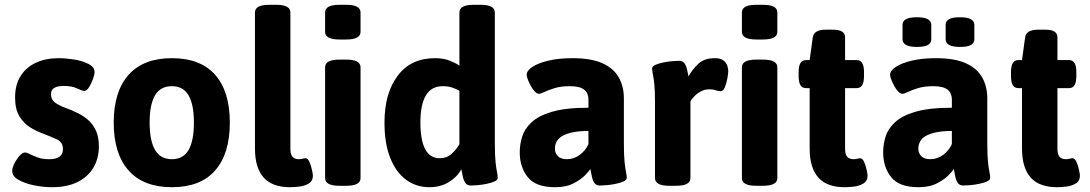

<svg xmlns="http://www.w3.org/2000/svg" viewBox="-20 -774 4554 802"><path d="M225 -531Q254 -531 289 -525.5Q324 -520 349.5 -507Q375 -494 375 -473Q375 -462 368 -443Q361 -424 351.5 -409Q342 -394 332 -394Q324 -394 302.5 -404.5Q281 -415 246 -415Q221 -415 207 -407Q193 -399 193 -380Q193 -358 210 -345.5Q227 -333 253.5 -323.5Q280 -314 306 -301Q328 -290 348 -273Q368 -256 380.5 -229Q393 -202 393 -163Q393 -112 370 -73.5Q347 -35 303.5 -13.5Q260 8 197 8Q160 8 121.5 0Q83 -8 57 -23Q31 -38 31 -60Q31 -73 40 -91Q49 -109 61.5 -123Q74 -137 84 -137Q92 -137 105.5 -130Q119 -123 138.5 -116Q158 -109 185 -109Q243 -109 243 -151Q243 -180 217 -192Q191 -204 157 -217Q132 -226 106 -242Q80 -258 61.5 -287.5Q43 -317 43 -367Q43 -419 65.5 -455.5Q88 -492 129 -511.5Q170 -531 225 -531Z M698 -531Q817 -531 878.5 -461.7Q940 -392.3 940 -261.7Q940 -132 878.7 -62Q817.4 8 698 8Q579 8 517 -62Q455 -132 455 -262Q455 -391.5 517 -461.3Q579 -531 698 -531ZM698 -414Q649.9 -414 627.4 -375.5Q605 -337 605 -261.6Q605 -187 627.5 -148Q650 -109 698 -109Q746 -109 768 -148Q790 -187 790 -262Q790 -337 767.8 -375.5Q745.6 -414 698 -414Z M1133 -754Q1193 -754 1193 -722V-152Q1193 -130 1201.5 -119.5Q1210 -109 1229 -109Q1236 -109 1244 -111Q1252 -113 1256 -113Q1266 -113 1273 -96.5Q1280 -80 1283.5 -62.5Q1287 -45 1287 -41Q1287 -18 1269.5 -7.5Q1252 3 1229 5.5Q1206 8 1191 8Q1156 8 1128.5 -1.5Q1101 -11 1082.5 -31Q1064 -51 1054.5 -81.5Q1045 -112 1045 -154V-722Q1045 -754 1105 -754Z M1426 -525Q1486 -525 1486 -493V-30Q1486 2 1426 2H1398Q1338 2 1338 -30V-493Q1338 -525 1398 -525ZM1426 -754Q1486 -754 1486 -722V-641Q1486 -609 1426 -609H1398Q1338 -609 1338 -641V-722Q1338 -754 1398 -754Z M1987 -754Q2047 -754 2047 -722V-176Q2047 -124 2050 -96.5Q2053 -69 2056 -55.5Q2059 -42 2059 -31Q2059 -22 2045.5 -16Q2032 -10 2012.5 -6Q1993 -2 1974.5 -0.5Q1956 1 1947 1Q1931 1 1923.5 -10.5Q1916 -22 1913 -38Q1910 -54 1907 -67Q1890 -35 1855 -13.5Q1820 8 1773 8Q1719 8 1676.5 -23Q1634 -54 1610 -114.5Q1586 -175 1586 -262Q1586 -384 1641 -457.5Q1696 -531 1797 -531Q1832 -531 1857.5 -521Q1883 -511 1899 -500V-722Q1899 -754 1959 -754ZM1829 -414Q1782 -414 1759 -375.5Q1736 -337 1736 -262Q1736 -189 1756 -151Q1776 -113 1817 -113Q1846 -113 1866 -131Q1886 -149 1899 -172V-395Q1887 -402 1869.5 -408Q1852 -414 1829 -414Z M2371 -531Q2450 -531 2497 -509.5Q2544 -488 2565 -450Q2586 -412 2586 -364V-176Q2586 -124 2589 -96.5Q2592 -69 2595 -55.5Q2598 -42 2598 -31Q2598 -22 2584.5 -16Q2571 -10 2551.5 -6Q2532 -2 2513.5 -0.5Q2495 1 2486 1Q2470 1 2462.5 -10.5Q2455 -22 2452 -38Q2449 -54 2446 -68Q2443 -62 2425.5 -43.5Q2408 -25 2376.5 -8.5Q2345 8 2299 8Q2218 8 2184.5 -34Q2151 -76 2151 -138Q2151 -169 2160.5 -201.5Q2170 -234 2199 -262Q2228 -290 2285.5 -307Q2343 -324 2438 -324V-357Q2438 -386 2419.5 -400Q2401 -414 2360 -414Q2323 -414 2297 -406Q2271 -398 2254.5 -390Q2238 -382 2232 -382Q2221 -382 2209 -397.5Q2197 -413 2188.5 -432.5Q2180 -452 2180 -462Q2180 -479 2204.5 -495Q2229 -511 2272 -521Q2315 -531 2371 -531ZM2438 -227Q2402 -227 2376 -222Q2350 -217 2332.5 -208Q2315 -199 2306.5 -185Q2298 -171 2298 -153Q2298 -134 2310.5 -121.5Q2323 -109 2348 -109Q2377 -109 2401.5 -127Q2426 -145 2438 -172Z M2965 -531Q2990 -531 3002 -521.5Q3014 -512 3018 -499.5Q3022 -487 3022 -477Q3022 -468 3018.5 -447.5Q3015 -427 3008 -410Q3001 -393 2991 -393Q2980 -393 2969.5 -397Q2959 -401 2944 -401Q2924 -401 2908 -392.5Q2892 -384 2881 -372.5Q2870 -361 2864 -351V-30Q2864 2 2804 2H2776Q2716 2 2716 -30V-347Q2716 -397 2713 -424Q2710 -451 2707 -464.5Q2704 -478 2704 -488Q2704 -497 2717.5 -503Q2731 -509 2750.5 -513Q2770 -517 2788.5 -518.5Q2807 -520 2816 -520Q2832 -520 2839.5 -509Q2847 -498 2850 -483Q2853 -468 2856 -455Q2872 -484 2897 -507.5Q2922 -531 2965 -531Z M3167 -525Q3227 -525 3227 -493V-30Q3227 2 3167 2H3139Q3079 2 3079 -30V-493Q3079 -525 3139 -525ZM3167 -754Q3227 -754 3227 -722V-641Q3227 -609 3167 -609H3139Q3079 -609 3079 -641V-722Q3079 -754 3139 -754Z M3460 -650Q3510 -650 3510 -618V-523H3559Q3589 -523 3589 -473V-456Q3589 -406 3559 -406H3510V-152Q3510 -130 3518.5 -119.5Q3527 -109 3546 -109Q3553 -109 3561 -111Q3569 -113 3573 -113Q3583 -113 3590 -96.5Q3597 -80 3600.5 -62.5Q3604 -45 3604 -41Q3604 -18 3586.5 -7.5Q3569 3 3546 5.5Q3523 8 3508 8Q3473 8 3445.5 -1.5Q3418 -11 3399.5 -31Q3381 -51 3371.5 -81.5Q3362 -112 3362 -154V-406H3346Q3316 -406 3316 -456V-473Q3316 -523 3346 -523H3362L3375 -618Q3380 -650 3429 -650Z M3889 -531Q3968 -531 4015 -509.5Q4062 -488 4083 -450Q4104 -412 4104 -364V-176Q4104 -124 4107 -96.5Q4110 -69 4113 -55.5Q4116 -42 4116 -31Q4116 -22 4102.5 -16Q4089 -10 4069.5 -6Q4050 -2 4031.5 -0.5Q4013 1 4004 1Q3988 1 3980.5 -10.5Q3973 -22 3970 -38Q3967 -54 3964 -68Q3961 -62 3943.5 -43.5Q3926 -25 3894.5 -8.5Q3863 8 3817 8Q3736 8 3702.5 -34Q3669 -76 3669 -138Q3669 -169 3678.5 -201.5Q3688 -234 3717 -262Q3746 -290 3803.5 -307Q3861 -324 3956 -324V-357Q3956 -386 3937.5 -400Q3919 -414 3878 -414Q3841 -414 3815 -406Q3789 -398 3772.5 -390Q3756 -382 3750 -382Q3739 -382 3727 -397.5Q3715 -413 3706.5 -432.5Q3698 -452 3698 -462Q3698 -479 3722.5 -495Q3747 -511 3790 -521Q3833 -531 3889 -531ZM3956 -227Q3920 -227 3894 -222Q3868 -217 3850.5 -208Q3833 -199 3824.5 -185Q3816 -171 3816 -153Q3816 -134 3828.5 -121.5Q3841 -109 3866 -109Q3895 -109 3919.5 -127Q3944 -145 3956 -172ZM3990 -702Q4050 -702 4050 -670V-610Q4050 -594 4035.5 -586Q4021 -578 3990 -578Q3930 -578 3930 -610V-670Q3930 -686 3944.5 -694Q3959 -702 3990 -702ZM3810 -702Q3870 -702 3870 -670V-610Q3870 -594 3855.5 -586Q3841 -578 3810 -578Q3750 -578 3750 -610V-670Q3750 -686 3764.5 -694Q3779 -702 3810 -702Z M4347 -650Q4397 -650 4397 -618V-523H4446Q4476 -523 4476 -473V-456Q4476 -406 4446 -406H4397V-152Q4397 -130 4405.5 -119.5Q4414 -109 4433 -109Q4440 -109 4448 -111Q4456 -113 4460 -113Q4470 -113 4477 -96.5Q4484 -80 4487.5 -62.5Q4491 -45 4491 -41Q4491 -18 4473.5 -7.5Q4456 3 4433 5.5Q4410 8 4395 8Q4360 8 4332.5 -1.5Q4305 -11 4286.5 -31Q4268 -51 4258.5 -81.5Q4249 -112 4249 -154V-406H4233Q4203 -406 4203 -456V-473Q4203 -523 4233 -523H4249L4262 -618Q4267 -650 4316 -650Z"/></svg>

Font: Asap VF Beta
Style: Regular
Weight: 400
Designer: Pablo Cosgaya
Foundry: Pablo Cosgaya
Version: Version 1.007